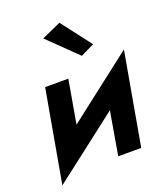

<svg xmlns="http://www.w3.org/2000/svg" viewBox="-143 -842 846 981"><g transform="rotate(-20 280.0 -351.0)"><path d="M523 -342 559 -503 62 -118 26 42ZM241 -460H115L26 42L177 -93ZM559 -503 408 -368 345 0H470ZM191 -697 346 -546 420 -582 296 -744Z"/></g></svg>

Font: Jost SemiBold
Style: Italic
Weight: 600
Italic angle: -5°
Version: Version 3.710